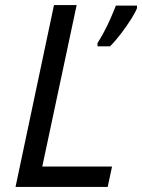

<svg xmlns="http://www.w3.org/2000/svg" viewBox="-20 -734 558 754"><path d="M41 0 192 -714H281L146 -80H420L403 0ZM363 -552V-565Q374 -582 388 -608Q402 -634 414.5 -662.5Q427 -691 435 -712H518V-702Q512 -686 495 -659Q478 -632 456 -603Q434 -574 412 -552Z"/></svg>

Font: Noto IKEA Latin
Style: Italic
Weight: 400
Italic angle: -12°
Designer: Monotype Design Team
Foundry: Monotype Imaging Inc.
Version: Version 1.0